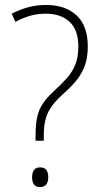

<svg xmlns="http://www.w3.org/2000/svg" viewBox="-20 -744 405 772"><path d="M123 -197Q123 -241 129 -271Q135 -301 151 -325.5Q167 -350 196 -377Q227 -405 249.5 -430.5Q272 -456 283.5 -486Q295 -516 295 -557Q295 -624 259.5 -656.5Q224 -689 165 -689Q131 -689 101 -680.5Q71 -672 42 -656L27 -689Q61 -706 94 -715Q127 -724 166 -724Q243 -724 288 -682Q333 -640 333 -557Q333 -509 319 -474.5Q305 -440 280 -412Q255 -384 222 -355Q197 -331 182.5 -308.5Q168 -286 162 -259.5Q156 -233 156 -194V-178H123ZM109 -31Q109 -49 116.5 -60Q124 -71 141 -71Q159 -71 166.5 -60.5Q174 -50 174 -32Q174 8 141 8Q124 8 116.5 -2.5Q109 -13 109 -31Z"/></svg>

Font: Noto Sans Arabic UI SmCn XLt
Style: Regular
Weight: 200
Width: 4
Designer: Monotype Design Team, Nadine Chahine and Nizar Qandah
Foundry: Monotype Imaging Inc.
Version: Version 2.010; ttfautohint (v1.8.4.7-5d5b)